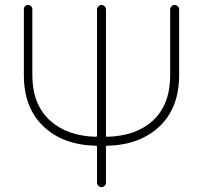

<svg xmlns="http://www.w3.org/2000/svg" viewBox="-20 -775 812 774"><path d="M407.2 -228.5Q407.2 -223.6 412.1 -223.6Q528.3 -226.6 596.7 -289.1Q666 -353.5 666 -471.7V-736.3Q666 -744.1 671.4 -749.5Q676.8 -754.9 684.1 -754.9Q691.4 -754.9 696.8 -749.5Q702.1 -744.1 702.1 -736.3V-471.7Q702.1 -339.8 622.1 -264.6Q543 -190.4 412.1 -187.5Q407.2 -187.5 407.2 -183.6V-39.1Q407.2 -31.2 401.9 -25.9Q396.5 -20.5 389.2 -20.5Q381.8 -20.5 376.5 -25.9Q371.1 -31.2 371.1 -39.1V-183.6Q371.1 -187.5 367.2 -187.5Q234.4 -190.4 156.2 -264.6Q76.2 -339.8 76.2 -471.7V-738.3Q76.2 -745.1 81.1 -750Q85.9 -754.9 93.3 -754.9Q100.6 -754.9 105.5 -750Q110.4 -745.1 110.4 -738.3V-471.7Q110.4 -354.5 180.7 -290Q250 -226.6 366.2 -223.6Q371.1 -223.6 371.1 -228.5V-736.3Q371.1 -744.1 376.5 -749.5Q381.8 -754.9 389.2 -754.9Q396.5 -754.9 401.9 -749.5Q407.2 -744.1 407.2 -736.3Z"/></svg>

Font: Gen Jyuu Gothic ExtraLight
Style: Regular
Weight: 100
Designer: [Source Han Sans]
Ryoko NISHIZUKA  (kana & ideographs); Paul D. Hunt (Latin, Greek & Cyrillic); Wenlong ZHANG  (bopomofo
Version: Version 1.002.20150607